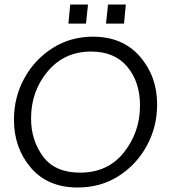

<svg xmlns="http://www.w3.org/2000/svg" viewBox="-20 -823 750 853"><path d="M284 -718 292 -803H371L362 -718ZM451 -718 460 -803H539L531 -718ZM393 -660Q525 -660 601.5 -572Q678 -484 678 -359Q678 -259 632 -175Q586 -91 506.5 -40.5Q427 10 325 10Q192 10 117 -78Q42 -166 42 -291Q42 -392 88.5 -476Q135 -560 214.5 -610Q294 -660 393 -660ZM336 -56Q459 -56 530.5 -146Q602 -236 602 -354Q602 -459 545.5 -526.5Q489 -594 385 -594Q266 -594 192 -506Q118 -418 118 -297Q118 -200 171 -128Q224 -56 336 -56Z"/></svg>

Font: Zilla Slab
Style: Italic
Weight: 400
Italic angle: -6°
Designer: Typotheque.com
Foundry: Typotheque type foundry
Version: Version 1.1; 2017; ttfautohint (v1.6)